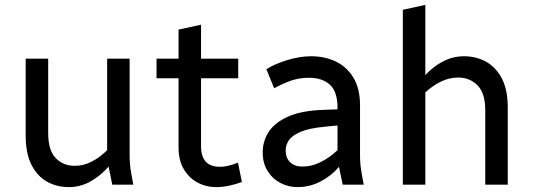

<svg xmlns="http://www.w3.org/2000/svg" viewBox="-20 -755 2181 785"><path d="M85 -199V-515H177V-211Q177 -141 207.5 -109Q238 -77 286 -77Q321 -77 354.5 -94Q388 -111 418 -141V-515H510V-122Q510 -101 511.5 -83.5Q513 -66 517 -44L525 0H439L424 -74Q392 -37 350.5 -13.5Q309 10 262 10Q211 10 171 -13Q131 -36 108 -82.5Q85 -129 85 -199Z M620 -435V-515H710V-634L802 -654V-515H954V-435H802V-156Q802 -116 821 -94.5Q840 -73 880 -73Q897 -73 914.5 -77.5Q932 -82 953 -90L969 -11Q945 -2 918 4Q891 10 864 10Q822 10 787 -9Q752 -28 731 -64Q710 -100 710 -152V-435Z M1054 -132Q1054 -177 1078 -215Q1102 -253 1157 -278Q1212 -303 1305 -306L1360 -308V-314Q1360 -380 1329 -408.5Q1298 -437 1243 -437Q1203 -437 1169 -425Q1135 -413 1101 -394L1069 -472Q1104 -494 1155 -509.5Q1206 -525 1252 -525Q1309 -525 1354 -503Q1399 -481 1425.5 -436.5Q1452 -392 1452 -325V-122Q1452 -101 1453.5 -83.5Q1455 -66 1459 -44L1467 0H1381L1366 -73Q1336 -37 1291.5 -13.5Q1247 10 1196 10Q1159 10 1126.5 -7Q1094 -24 1074 -56Q1054 -88 1054 -132ZM1148 -140Q1148 -109 1166.5 -91.5Q1185 -74 1216 -74Q1254 -74 1290.5 -92Q1327 -110 1360 -141V-242L1309 -237Q1244 -231 1209 -216Q1174 -201 1161 -181.5Q1148 -162 1148 -140Z M1627 0V-715L1719 -735V-448Q1751 -483 1791.5 -504Q1832 -525 1877 -525Q1928 -525 1968.5 -502Q2009 -479 2032.5 -433Q2056 -387 2056 -316V0H1964V-304Q1964 -374 1932.5 -406Q1901 -438 1853 -438Q1818 -438 1784 -422Q1750 -406 1719 -377V0Z"/></svg>

Font: Radio Canada
Style: Regular
Weight: 400
Designer: Charles Daoud, Etienne Aubert Bonn, Alexandre Saumier Demers, Jacques Le Bailly
Foundry: Radio-Canada
Version: Version 2.104;gftools[0.9.28.dev5+ged2979d]